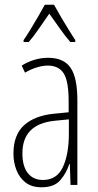

<svg xmlns="http://www.w3.org/2000/svg" viewBox="-20 -784 416 814"><path d="M184 -539Q250 -539 279 -497Q308 -455 308 -359V0H279L276 -89H274Q262 -51 236 -20.5Q210 10 156 10Q114 10 88 -10.5Q62 -31 49.5 -63.5Q37 -96 37 -133Q37 -212 82 -253Q127 -294 210 -302L271 -308V-356Q271 -440 250 -473Q229 -506 182 -506Q163 -506 138.5 -499Q114 -492 86 -476L72 -506Q126 -539 184 -539ZM212 -272Q75 -258 75 -134Q75 -79 98 -50Q121 -21 162 -21Q221 -21 246.5 -75.5Q272 -130 272 -218V-278ZM209 -764Q222 -740 240 -709.5Q258 -679 274.5 -652.5Q291 -626 299 -614V-606H278Q257 -630 233.5 -663.5Q210 -697 189 -726Q170 -699 146 -664Q122 -629 102 -606H80V-614Q92 -631 108.5 -658Q125 -685 141.5 -713.5Q158 -742 170 -764Z"/></svg>

Font: Noto Sans Arabic UI XCn XLt
Style: Regular
Weight: 200
Width: 2
Designer: Monotype Design Team, Nadine Chahine and Nizar Qandah
Foundry: Monotype Imaging Inc.
Version: Version 2.010; ttfautohint (v1.8.4.7-5d5b)